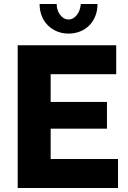

<svg xmlns="http://www.w3.org/2000/svg" viewBox="-20 -935 639 955"><path d="M567 -144V0H68V-710H558V-566H232V-428H512V-295H232V-144ZM321 -838Q344 -838 361.5 -859.5Q379 -881 382 -915H465Q465 -883 454.5 -856Q444 -829 425 -809.5Q406 -790 379.5 -779Q353 -768 321 -768Q289 -768 263 -779Q237 -790 217.5 -809.5Q198 -829 187.5 -856Q177 -883 177 -915H262Q262 -883 279.5 -860.5Q297 -838 321 -838Z"/></svg>

Font: Boldmen
Style: Bold
Weight: 700
Designer: Matt McInerney, Pablo Impallari, Rodrigo Fuenzalida
Foundry: LIVING CONCEPT
Version: Version 1.000